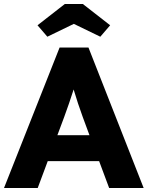

<svg xmlns="http://www.w3.org/2000/svg" viewBox="-21 -937 736 957"><path d="M-1 0 276 -700H420L695 0H523L473 -134H217L167 0ZM299 -354 265 -263H425L391 -355Q380 -385 368 -421Q356 -457 346 -491Q335 -457 323.5 -423Q312 -389 299 -354ZM215 -754 166 -811 302 -917H392L528 -811L479 -754L347 -818Z"/></svg>

Font: Lexend Deca
Style: Bold
Weight: 700
Designer: Bonnie Shaver-Troup, Thomas Jockin
Foundry: Lexend
Version: Version 1.008; ttfautohint (v1.8.4.7-5d5b)